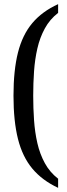

<svg xmlns="http://www.w3.org/2000/svg" viewBox="-20 -778 324 925"><path d="M260 127Q183 91 135.5 34Q88 -23 66.5 -109Q45 -195 45 -317Q45 -439 66.5 -524.5Q88 -610 135.5 -666.5Q183 -723 260 -758V-716Q220 -685 196 -641Q172 -597 160 -544.5Q148 -492 144 -434.5Q140 -377 140 -317Q140 -257 144 -199Q148 -141 160 -88.5Q172 -36 196 8Q220 52 260 83Z"/></svg>

Font: Noto Serif Khmer ExtraCondensed
Style: Regular
Weight: 400
Width: 2
Designer: Danh Hong and the Monotype Design Team
Foundry: Monotype Imaging Inc.
Version: Version 2.004